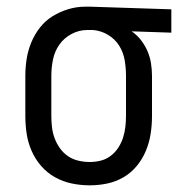

<svg xmlns="http://www.w3.org/2000/svg" viewBox="-20 -548 540 576"><path d="M249 8Q222 8 195.5 2.5Q169 -3 145.5 -16Q122 -29 104 -49.5Q86 -70 75 -95Q64 -120 60 -146.5Q56 -173 56 -200V-320Q56 -346 60 -371.5Q64 -397 74 -421Q84 -445 100 -465.5Q116 -486 138 -499.5Q160 -513 185 -520.5Q210 -528 236 -528H250L494 -520V-450L375 -454Q391 -443 403 -427.5Q415 -412 422.5 -394.5Q430 -377 433 -358Q436 -339 436 -320V-200Q436 -173 432 -147Q428 -121 418 -96.5Q408 -72 391 -51Q374 -30 351 -16.5Q328 -3 302 2.5Q276 8 249 8ZM249 -62Q266 -62 282 -66Q298 -70 311.5 -80Q325 -90 334.5 -104.5Q344 -119 349 -134.5Q354 -150 356 -166.5Q358 -183 358 -200V-320Q358 -344 354 -367.5Q350 -391 337.5 -411Q325 -431 304 -443.5Q283 -456 259 -458H242Q217 -458 194.5 -446Q172 -434 158 -414Q144 -394 139 -369.5Q134 -345 134 -320V-200Q134 -183 136 -166Q138 -149 144 -133Q150 -117 160 -103Q170 -89 184 -79.5Q198 -70 215 -66Q232 -62 249 -62Z"/></svg>

Font: Iosevka Algr
Style: Regular
Weight: 400
Monospace: yes
Designer: Belleve Invis
Foundry: Belleve Invis
Version: Version 26.0.2; ttfautohint (v1.8.3)